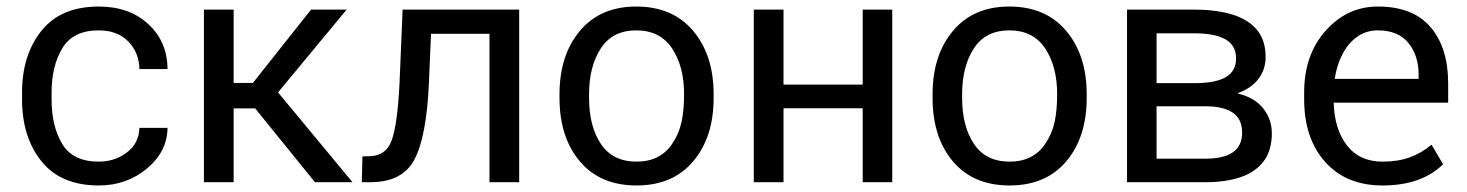

<svg xmlns="http://www.w3.org/2000/svg" viewBox="-20 -558 4492 588"><path d="M282.5 10Q166.5 10 107 -64Q47.5 -138 47.5 -254V-274.5Q47.5 -389.5 107 -463.8Q166.5 -538 282.5 -538Q376 -538 434.2 -484.2Q492.5 -430.5 493 -346.5H407Q406 -397 372.8 -431Q339.5 -465 282.5 -465Q204 -465 171 -410.5Q138 -356 138 -274.5V-254Q138 -170.5 170.8 -116.8Q203.5 -63 282.5 -63Q331.5 -63 368.5 -91Q405.5 -119 407 -166.5H493Q492.5 -94 430.2 -42Q368 10 282.5 10Z M1059.5 0H944.5L761.5 -226H695.5V0H604.5V-528.5H695.5V-304H754.5L932.5 -528.5H1041.5L831.5 -275Z M1570 0H1479V-454.5H1300L1293.5 -302Q1286 -139 1249.2 -69.5Q1212.5 0 1114.5 0H1088L1090 -79L1109.5 -79.5Q1161 -79.5 1179 -126.8Q1197 -174 1203.5 -302L1213 -528.5H1570Z M1929.5 10Q1818 10 1755.8 -63.8Q1693.5 -137.5 1693.5 -258V-269.5Q1693.5 -389 1756 -463.5Q1818.5 -538 1928.5 -538Q2040 -538 2102.8 -463.5Q2165.5 -389 2165.5 -269.5V-258Q2165.5 -138 2103 -64Q2040.5 10 1929.5 10ZM1929.5 -63Q2002 -63 2038.5 -117.5Q2059.5 -148.5 2067.2 -184.5Q2075 -220.5 2075 -269.5Q2075 -354.5 2038.2 -409.8Q2001.5 -465 1928.5 -465Q1856 -465 1820 -409.8Q1784 -354.5 1784 -269.5V-258Q1784 -171.5 1820.2 -117.2Q1856.5 -63 1929.5 -63Z M2712.5 0H2622V-226.5H2379.5V0H2288.5V-528.5H2379.5V-299H2622V-528.5H2712.5Z M3072 10Q2960.5 10 2898.2 -63.8Q2836 -137.5 2836 -258V-269.5Q2836 -389 2898.5 -463.5Q2961 -538 3071 -538Q3182.5 -538 3245.2 -463.5Q3308 -389 3308 -269.5V-258Q3308 -138 3245.5 -64Q3183 10 3072 10ZM3072 -63Q3144.5 -63 3181 -117.5Q3202 -148.5 3209.8 -184.5Q3217.5 -220.5 3217.5 -269.5Q3217.5 -354.5 3180.8 -409.8Q3144 -465 3071 -465Q2998.5 -465 2962.5 -409.8Q2926.5 -354.5 2926.5 -269.5V-258Q2926.5 -171.5 2962.8 -117.2Q2999 -63 3072 -63Z M3644.5 -303.5Q3704 -304 3734.8 -322.2Q3765.5 -340.5 3765.5 -379Q3765.5 -419 3733 -437.5Q3700.5 -456 3637.5 -456H3522V-303.5ZM3671.5 -72Q3784.5 -72 3784 -152V-152.5Q3784 -232.5 3671.5 -232.5H3522V-72ZM3671.5 0H3431.5V-528.5H3637.5Q3705 -528.5 3754 -513.5Q3803 -498.5 3829.5 -466.5Q3856 -434.5 3856 -383.5Q3856 -346.5 3834.8 -317.5Q3813.5 -288.5 3771.5 -273V-271.5Q3823.5 -258.5 3849.2 -225.2Q3875 -192 3875 -150Q3875 -97.5 3850 -64.2Q3825 -31 3779.5 -15.5Q3734 0 3671.5 0Z M4214 10Q4102.5 10 4038.2 -62.2Q3974 -134.5 3974 -253.5V-275.5Q3974 -390.5 4040 -464.2Q4106 -538 4199.5 -538Q4307 -538 4361 -475Q4415 -412 4415 -302.5V-243.5H4064.5Q4066.5 -162.5 4105 -112.8Q4143.5 -63 4214 -63Q4261.5 -63 4297.8 -76.2Q4334 -89.5 4364 -115L4399.5 -55Q4333.5 10 4214 10ZM4324.5 -316.5V-329Q4324.5 -388 4293.2 -426.5Q4262 -465 4199.5 -465Q4164 -465 4136.5 -445.5Q4109 -426 4091.5 -392.5Q4074 -359 4067.5 -316.5Z"/></svg>

Font: Roberto Sans
Style: Regular
Weight: 400
Designer: Google (font) & Cristiano Sobral (main changes)
Version: Version 1.500; ttfautohint (v1.8.4.7-5d5b-dirty)